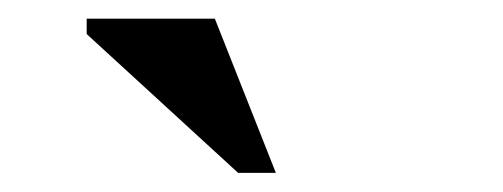

<svg xmlns="http://www.w3.org/2000/svg" viewBox="-20 -697 540 206"><path d="M276 -511.5H235.5L73 -660.5V-677H210.5Z"/></svg>

Font: Newsreader 24pt
Style: Bold
Weight: 700
Designer: Hugues Gentile
Foundry: Production Type
Version: Version 1.003